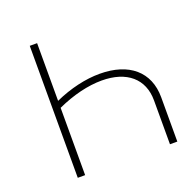

<svg xmlns="http://www.w3.org/2000/svg" viewBox="-124 -828 971 957"><g transform="rotate(-20 362.0 -350.0)"><path d="M169 -357C252 -395 335 -415 407 -415C540 -415 619 -347 619 -233V0H658V-235C658 -370 565 -450 409 -450C335 -450 251 -431 169 -394V-700H130V0H169Z"/></g></svg>

Font: Montserrat-Alt1 ExtLt
Style: Regular
Weight: 200
Designer: Differentunic
Foundry: Differentunic
Version: Version 7.222